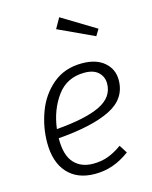

<svg xmlns="http://www.w3.org/2000/svg" viewBox="-119 -860 750 949"><g transform="rotate(-15 256.5 -386.0)"><path d="M120 -206V-200Q120 -118 155.5 -79Q191 -40 253 -40Q294 -40 328.5 -52.5Q363 -65 401 -92L427 -51Q385 -20 341.5 -4.5Q298 11 249 11Q159 11 109 -44Q59 -99 59 -199Q59 -278 87.5 -355Q116 -432 176.5 -483Q237 -534 326 -534Q399 -534 440 -498.5Q481 -463 481 -408Q481 -312 387 -265.5Q293 -219 120 -206ZM123 -252Q273 -264 347 -300Q421 -336 421 -406Q421 -440 397 -463Q373 -486 326 -486Q236 -486 185.5 -417Q135 -348 123 -252ZM450 -678 430 -645 247 -730 277 -783Z"/></g></svg>

Font: FiraGO Light
Style: Italic
Weight: 300
Italic angle: -8°
Designer: bBox Type GmbH
Foundry: bBox Type GmbH
Version: Version 1.001